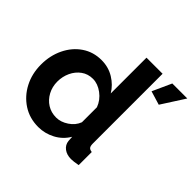

<svg xmlns="http://www.w3.org/2000/svg" viewBox="-176 -926 1131 1131"><g transform="rotate(45 390.0 -360.0)"><path d="M29 -262Q29 -337 59 -399Q89 -461 142 -497Q195 -533 263 -533Q321 -533 367.5 -504.5Q414 -476 440 -432V-730H574V-150Q574 -128 581 -119.5Q588 -111 605 -109V0Q569 7 548 7Q512 7 488.5 -11Q465 -29 462 -58L460 -91Q431 -42 381.5 -16Q332 10 278 10Q205 10 149 -26.5Q93 -63 61 -124.5Q29 -186 29 -262ZM440 -192V-317Q424 -361 385 -390Q346 -419 305 -419Q264 -419 233 -396.5Q202 -374 185 -337.5Q168 -301 168 -259Q168 -216 187 -180.5Q206 -145 238.5 -124.5Q271 -104 313 -104Q351 -104 388.5 -129Q426 -154 440 -192ZM687 -585 601 -611 655 -730H780Z"/></g></svg>

Font: Raleway
Style: Bold
Weight: 700
Designer: Matt McInerney, Pablo Impallari, Rodrigo Fuenzalida
Foundry: Matt McInerney, Pablo Impallari, Rodrigo Fuenzalida
Version: Version 4.026